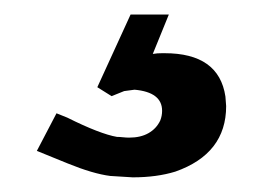

<svg xmlns="http://www.w3.org/2000/svg" viewBox="-20 -34 373 262"><path d="M158.2 -14.2H210.4L188.5 39.6Q191.4 39.1 194.8 38.8Q198.2 38.6 201.2 38.6H204.6Q278.8 38.6 287.6 97.7L288.6 110.8Q288.6 175.8 219.2 200.2Q193.8 208 161.1 208L130.4 206.1Q106.9 203.1 72.3 189L30.3 171.9L57.1 120.6L71.8 126.5Q94.2 137.7 111.3 144.3Q128.4 150.9 139.6 152.8Q143.1 152.8 147.7 153.3Q152.3 153.8 156.2 153.8Q171.9 153.8 182.6 147.7Q193.4 141.6 198.7 130.4Q201.2 124 201.2 117.2Q201.2 91.8 163.6 88.4L149.4 90.3L132.3 97.2L112.8 85Z"/></svg>

Font: SolaimanLipi
Style: Bold
Weight: 700
Designer: Solaiman Karim
Foundry: Al Mamun Sumon
Version: Version 2.000